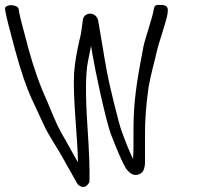

<svg xmlns="http://www.w3.org/2000/svg" viewBox="-92 -707 860 777"><path d="M-71.7 -671 -69.4 -657C-66.4 -638.9 -53.6 -588.8 -30.7 -504C-8 -420.2 14.6 -353.9 37.5 -304.4C59.5 -257.3 75.7 -222.5 86.1 -200C104.7 -159.1 141.9 -105.2 159.2 -73.5C181 -32.9 201.6 0.6 221.8 38C221.8 38 221.9 37.7 221.9 37.7C221.9 37.7 222 38 222 38C228.8 46.1 241.6 52.8 253.7 47.7C258.3 45.4 261.6 41.9 264.8 37.5C267.6 33.9 270 31.6 270.1 26.1C271.5 -20.5 268.8 -94.6 261.9 -195C253.3 -323.3 254.2 -411.6 263.9 -458C268.5 -481 272.5 -500.2 276.5 -521.1L282 -488.2C293.8 -417.3 334.1 -228.9 356.2 -165.3C384.6 -92.2 404.2 -47 417.3 -26.2C427.3 -11.5 440 -0.1 455.3 1C461.9 1.4 468 0 473.5 -2.7C476.5 -4.4 479.4 -6.5 482.2 -9C482.2 -9 482.6 -9.4 482.6 -9.4C482.6 -9.4 483.1 -9 483.1 -9C490.7 -18.4 494.2 -31.7 494.9 -47.9C495.2 -65.5 495.1 -104.1 494.8 -163.9C494.6 -222.3 499.4 -285.6 509.2 -353.7C521.7 -422.6 531.3 -446.7 542.8 -500.3C547.9 -525.8 580.5 -618.3 585.6 -649.1L585.7 -649.4L586.7 -660.2C587.8 -667 587.6 -673.6 582.5 -680.3C578.3 -683.9 571.6 -686 565.1 -687.1C558.7 -686.8 551.1 -686.7 543.9 -687.2C537.2 -685.2 533.6 -681.4 532.2 -677.8L529.9 -666.5L529.7 -667C527.2 -642.9 494.2 -547.1 489 -521C479.8 -467.9 473.1 -443 462.5 -371.8C448.9 -276.8 447.7 -230.4 448.2 -122.8C448.2 -97.2 447.6 -77.7 446.4 -63.8C435 -86.3 418.9 -125.1 399.8 -177.6C394.2 -193.1 383.6 -231.5 369 -291.1C340.5 -408 339 -423.6 320 -537.5C312.4 -583 307.6 -611.2 305.4 -622.7C303.5 -632.1 299 -640.9 290.2 -646.7C284.5 -650 278 -651.8 271.8 -651.8C260.8 -651.8 253.5 -646.1 249 -640.6C246.9 -637.5 245.2 -634.3 244.1 -631C244.1 -631 244 -630.7 244 -630.7C244 -630.7 243.9 -631 243.9 -631C241 -613.6 238.7 -586.9 235.6 -570.8C220.1 -507 210.8 -454.3 208 -413.2C205.3 -370.6 207.3 -307.2 213.7 -222.5C219.9 -139.4 223.1 -84.3 223.3 -58.4C223.1 -55.6 223 -54.3 222.9 -50.8C222.2 -52 219.4 -57 217.7 -60C205.1 -80.9 187.8 -114.8 174.1 -138.4C143.2 -190.8 141.8 -193.7 99.2 -296.3C69.8 -360.2 44.3 -432 22.4 -512.7C0.2 -594.9 -12.3 -644 -14.4 -657L-16.7 -671C-18.1 -679.2 -31.7 -686 -46.7 -686C-61.8 -686 -73.1 -679.2 -71.7 -671Z"/></svg>

Font: MewTooHand
Style: BdCondLta
Weight: 400
Designer: Mew Too, Robert Jablonski
Version: Version 0.77